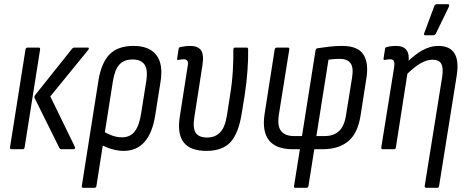

<svg xmlns="http://www.w3.org/2000/svg" viewBox="-20 -715 2238 920"><path d="M273 0Q268 0 265 -5L146 -245Q143 -252 148 -259L325 -481Q330 -487 335 -487H399Q411 -487 402 -475L221 -253L339 -11Q341 -7 339 -3.5Q337 0 332 0ZM36 0Q27 0 28 -9L102 -477Q104 -487 112 -487H166Q173 -487 172 -477L98 -9Q97 0 88 0Z M379 185Q371 185 372 176L452 -331Q466 -415 505.5 -455Q545 -495 620 -495Q695 -495 729 -451.5Q763 -408 749 -322L724 -164Q711 -79 673 -35.5Q635 8 573 8Q546 8 516 -0.5Q486 -9 463 -23L472 -87Q492 -75 516 -66Q540 -57 565 -57Q603 -57 625 -84.5Q647 -112 656 -170L680 -321Q690 -380 673 -405Q656 -430 615 -430Q575 -430 552.5 -406Q530 -382 521 -326L442 176Q441 185 432 185Z M969 8Q892 8 860 -33Q828 -74 842 -159L878 -390Q883 -414 878.5 -422.5Q874 -431 860 -431Q855 -431 848 -430Q841 -429 835 -428Q827 -426 829 -436L836 -481Q837 -489 846 -490Q857 -492 869 -493.5Q881 -495 892 -495Q927 -495 942.5 -475Q958 -455 950 -402L911 -152Q903 -101 918 -78.5Q933 -56 973 -56Q1010 -56 1034 -80Q1058 -104 1067 -160L1081 -250Q1092 -315 1095.5 -374.5Q1099 -434 1098 -477Q1098 -487 1107 -487H1162Q1169 -487 1169 -478Q1170 -438 1166 -379Q1162 -320 1152 -256L1138 -170Q1123 -76 1084.5 -34Q1046 8 969 8Z M1396 185Q1387 185 1389 176L1417 0H1382Q1303 0 1269 -42.5Q1235 -85 1248 -170L1296 -477Q1298 -487 1306 -487H1360Q1368 -487 1366 -477L1316 -164Q1308 -110 1327.5 -86.5Q1347 -63 1390 -63H1427L1492 -474Q1494 -483 1502 -484Q1528 -488 1559 -491.5Q1590 -495 1619 -495Q1695 -495 1721.5 -453.5Q1748 -412 1735 -336L1708 -163Q1695 -77 1649 -38.5Q1603 0 1526 0H1486L1458 176Q1456 185 1449 185ZM1496 -63H1535Q1579 -63 1604.5 -87Q1630 -111 1638 -163L1667 -343Q1675 -393 1659 -413Q1643 -433 1609 -433Q1593 -433 1580 -432Q1567 -431 1554 -429Z M2023 185Q2014 185 2015 176L2099 -348Q2105 -391 2094 -410Q2083 -429 2052 -429Q2024 -429 1992.5 -410Q1961 -391 1920 -350L1926 -412Q1966 -453 2004 -474Q2042 -495 2081 -495Q2135 -495 2157.5 -459.5Q2180 -424 2168 -350L2084 176Q2083 185 2074 185ZM1814 0Q1806 0 1807 -9L1868 -389Q1872 -415 1867 -423Q1862 -431 1848 -431Q1843 -431 1836.5 -430Q1830 -429 1824 -428Q1816 -426 1818 -436L1825 -481Q1826 -489 1835 -490Q1846 -493 1857.5 -494Q1869 -495 1879 -495Q1914 -495 1928.5 -474Q1943 -453 1937 -415L1934 -400V-374L1877 -9Q1876 0 1867 0ZM2017 -546Q2013 -546 2012 -549.5Q2011 -553 2013 -557L2061 -686Q2063 -691 2066.5 -693Q2070 -695 2076 -695H2125Q2131 -695 2132 -691.5Q2133 -688 2131 -683L2069 -555Q2065 -546 2054 -546Z"/></svg>

Font: Sofia Sans Condensed
Style: Italic
Weight: 400
Italic angle: -9°
Designer: Botio Nikoltchev, Ani Petrova
Foundry: lettersoup
Version: Version 4.101